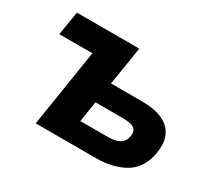

<svg xmlns="http://www.w3.org/2000/svg" viewBox="-137 -933 1267 1162"><g transform="rotate(30 496.5 -352.5)"><path d="M218 0 303 -539H72L99 -705H535L492 -437H710Q797 -437 853.5 -411Q910 -385 933 -333Q956 -281 940 -199Q918 -93 837 -46.5Q756 0 637 0ZM445 -147H632Q691 -147 719 -164Q747 -181 754 -216Q762 -255 740.5 -273Q719 -291 660 -291H468Z"/></g></svg>

Font: Nunito Sans 7pt SemiExpanded Black
Style: Italic
Weight: 900
Width: 6
Italic angle: -9°
Designer: Vernon Adams
Foundry: Vernon Adams
Version: Version 3.101;gftools[0.9.27]